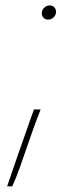

<svg xmlns="http://www.w3.org/2000/svg" viewBox="-20 -494 295 692"><path d="M126.4 -99.4 112.2 -62.5Q99.1 -28.1 83.5 17.8Q67.8 63.6 52.4 107.1Q36.9 150.6 24.1 177.6H5.7Q19.5 137.1 41 74.6Q62.5 12.1 88.1 -59.7L102.3 -99.4ZM153.4 -423.3Q142.8 -423.3 136.2 -430.8Q129.6 -438.2 130.7 -448.9Q131.7 -459.5 140.1 -467Q148.4 -474.4 159.1 -474.4Q169.7 -474.4 176.3 -467Q182.9 -459.5 181.8 -448.9Q180.8 -438.2 172.4 -430.8Q164.1 -423.3 153.4 -423.3Z"/></svg>

Font: Inter UI Thin
Style: Italic
Weight: 100
Italic angle: -9.39999°
Designer: Rasmus Andersson
Foundry: rsms
Version: 3.2;8d6f07862